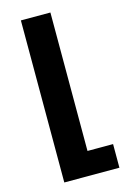

<svg xmlns="http://www.w3.org/2000/svg" viewBox="-115 -556 552 848"><g transform="rotate(-15 161.0 -131.5)"><path d="M70 -502H205V131H322V239H70Z"/></g></svg>

Font: Noto Sans Armenian SmBd Narrow
Style: Regular
Weight: 600
Width: 4
Designer: Monotype Design team
Foundry: Monotype Imaging Inc.
Version: Version 1.000